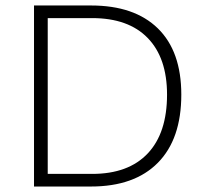

<svg xmlns="http://www.w3.org/2000/svg" viewBox="-20 -680 743 700"><path d="M312 -660Q470 -660 555.5 -576.5Q641 -493 641 -335Q641 -173 555.5 -86.5Q470 0 312 0H104V-660ZM316 -46Q448 -46 518.5 -120.5Q589 -195 589 -335Q589 -469 518.5 -541.5Q448 -614 316 -614H154V-46Z"/></svg>

Font: Elaine Sans Light
Style: Regular
Weight: 300
Designer: Wei Huang
Foundry: Wei Huang
Version: Version 2.001;December 24, 2019;FontCreator 12.0.0.2547 64-b